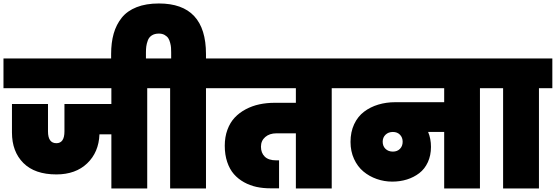

<svg xmlns="http://www.w3.org/2000/svg" viewBox="-31 -1073 3165 1093"><path d="M-11.2 -570.8V-740.2H882.8V-570.8H807.1V0H603V-308.1H535.2Q531.2 -206.1 465.3 -143.1Q399.4 -80.1 290 -80.1Q167 -80.1 102.1 -145Q37.1 -210 37.1 -318.8V-481H242.2V-325.2Q242.2 -257.8 290 -257.8Q335.9 -257.8 335.9 -325.2V-481H603V-570.8Z M601.6 -695.8V-765.1Q601.6 -830.6 616.2 -881.8Q630.9 -933.1 662.1 -972.2Q693.4 -1011.2 746.8 -1032.2Q800.3 -1053.2 873.5 -1053.2Q1141.6 -1053.2 1141.6 -765.1V-740.2H1217.8V-570.8H1141.6V0H937.5V-570.8H860.4V-740.2H943.4V-774.9Q943.4 -790 942.6 -801.5Q941.9 -813 937.7 -829.1Q933.6 -845.2 926.8 -855.7Q919.9 -866.2 906.2 -874Q892.6 -881.8 873.5 -881.8Q849.1 -881.8 833 -871.3Q816.9 -860.8 810.3 -842.3Q803.7 -823.7 801.8 -809.1Q799.8 -794.4 799.8 -774.9V-695.8Z M1195.3 -570.8V-740.2H1934.6V-570.8H1857.4V0H1653.3V-314H1542.5Q1503.4 -314 1479 -293Q1454.6 -272 1454.6 -237.8Q1454.6 -202.6 1476.1 -181.4Q1497.6 -160.2 1541.5 -160.2H1557.6V-1H1508.3Q1466.3 -1 1429 -9Q1391.6 -17.1 1358.2 -35.6Q1324.7 -54.2 1300.5 -81.8Q1276.4 -109.4 1262.5 -150.6Q1248.5 -191.9 1248.5 -243.2Q1248.5 -293.5 1263.7 -334.5Q1278.8 -375.5 1305.2 -403.6Q1331.5 -431.6 1367.9 -450.9Q1404.3 -470.2 1445.6 -479Q1486.8 -487.8 1532.7 -487.8H1653.3V-570.8Z M2205.6 -210Q2230.5 -210 2245.8 -225.6Q2261.2 -241.2 2261.2 -266.1Q2261.2 -290.5 2245.8 -306.2Q2230.5 -321.8 2205.6 -321.8Q2180.2 -321.8 2163.8 -306.2Q2147.5 -290.5 2147.5 -266.1Q2147.5 -241.2 2163.6 -225.6Q2179.7 -210 2205.6 -210ZM1912.1 -570.8V-740.2H2778.3V-570.8H2701.2V0H2497.6V-321.8H2406.2Q2422.4 -283.7 2422.4 -236.8Q2422.4 -188 2404.5 -149.4Q2386.7 -110.8 2355.7 -87.2Q2324.7 -63.5 2285.6 -51.3Q2246.6 -39.1 2202.1 -39.1Q2156.2 -39.1 2113.8 -54Q2071.3 -68.8 2037.8 -96.7Q2004.4 -124.5 1984.4 -168.2Q1964.4 -211.9 1964.4 -265.1Q1964.4 -321.8 1985.1 -366Q2005.9 -410.2 2041.5 -437Q2077.1 -463.9 2122.3 -477.5Q2167.5 -491.2 2219.2 -491.2H2497.6V-570.8Z M2833 0V-570.8H2755.9V-740.2H3113.3V-570.8H3037.1V0Z"/></svg>

Font: SVN-Poppins Black
Style: Regular
Weight: 900
Designer: Ninad Kale (Devanagari), Jonny Pinhorn (Latin)
Foundry: Indian Type Foundry
Version: Version 3.002 2017